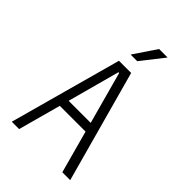

<svg xmlns="http://www.w3.org/2000/svg" viewBox="-296 -1169 1292 1292"><g transform="rotate(45 350.0 -523.5)"><path d="M72 0 292 -800H408L628 0H553L470 -304H225L142 0ZM344 -743 243 -370H453L351 -743ZM318 -885 427 -1047H508L381 -885Z"/></g></svg>

Font: Martian Mono ExtraLight
Style: Regular
Weight: 200
Monospace: yes
Designer: Roman Shamin
Foundry: Evil Martians
Version: Version 1.000; ttfautohint (v1.8.4.7-5d5b)